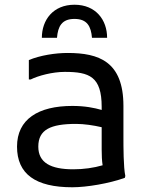

<svg xmlns="http://www.w3.org/2000/svg" viewBox="-20 -780 630 812"><path d="M295 -700C349 -700 365 -668 369 -620H433C433 -696 385 -760 295 -760C205 -760 157 -696 157 -620H221C225 -668 241 -700 295 -700ZM502 -200V-332C502 -520 398 -556 266 -556C214 -556 150 -546 102 -526V-444H110C142 -460 202 -476 254 -476C358 -476 410 -456 410 -328V-315C379 -324 339 -332 286 -332C142 -332 52 -276 52 -160C52 -44 130 12 286 12C346 12 442 -4 508 -28L510 -36C502 -72 502 -160 502 -200ZM142 -160C142 -232 194 -256 302 -256C335 -256 376 -250 410 -242V-148C410 -123 411 -100 414 -81C376 -70 334 -64 290 -64C194 -64 142 -92 142 -160Z"/></svg>

Font: Kufam Arabic Latin Roman Normal
Style: Regular
Weight: 400
Designer: Wael Morcos & Artur Schmal
Version: Version 1.200;PS 001.200;hotconv 1.0.88;makeotf.lib2.5.64775